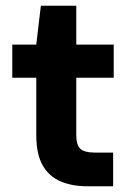

<svg xmlns="http://www.w3.org/2000/svg" viewBox="-20 -652 454 672"><path d="M286 0Q233 0 192.5 -17Q152 -34 129.5 -73Q107 -112 107 -179V-380H23V-496H107L123 -632H247V-496H378V-380H247V-178Q247 -144 261.5 -131Q276 -118 311 -118H376V0Z"/></svg>

Font: DM Sans 28pt ExtraBold
Style: Regular
Weight: 800
Version: Version 4.004;gftools[0.9.30]